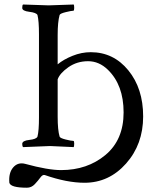

<svg xmlns="http://www.w3.org/2000/svg" viewBox="-20 -666 686 873"><path d="M313.5 -617.2Q304.7 -617.2 278.8 -610.8Q252.9 -604.5 251 -597.7Q242.2 -566.4 242.2 -506.8V-373.5Q268.6 -395.5 309.6 -412.1Q350.6 -428.7 392.6 -428.7Q496.1 -428.7 563.5 -346.2Q630.9 -263.7 630.9 -136.7Q630.9 -9.8 553.2 77.6Q475.6 165 364.3 165Q284.2 165 183.6 129.9Q173.8 127 163.6 141.1Q153.3 155.3 138.2 171.4Q123 187.5 102.5 187.5Q28.3 187.5 22.5 165Q18.6 120.1 40 95.2Q61.5 70.3 94.7 79.1Q198.2 107.4 257.8 107.4Q377 107.4 459.5 38.6Q542 -30.3 542 -154.8Q542 -279.3 470.7 -348.6Q430.7 -387.7 380.4 -387.7Q330.1 -387.7 291 -360.4Q252 -333 242.2 -305.2V-135.7Q242.2 -74.2 251 -44.9Q252.9 -38.1 278.3 -31.7Q303.7 -25.4 313.5 -25.4Q317.4 -25.4 317.4 -14.2Q317.4 -2.9 315.4 2.9Q217.8 -2 207.5 -2Q197.3 -2 85 2.9Q81.1 -1 81.1 -11.7Q81.1 -26.4 113.3 -29.8Q145.5 -33.2 150.4 -44.9Q157.2 -71.3 157.2 -131.8V-510.7Q157.2 -570.3 150.4 -597.7Q145.5 -608.4 113.3 -612.3Q81.1 -616.2 81.1 -629.9Q81.1 -643.6 85 -645.5L201.2 -641.6L315.4 -645.5Q317.4 -641.6 317.4 -629.4Q317.4 -617.2 313.5 -617.2Z"/></svg>

Font: CrimsonText-Roman
Style: Roman
Weight: 400
Version: Version 0.13